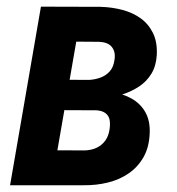

<svg xmlns="http://www.w3.org/2000/svg" viewBox="-20 -548 524 568"><path d="M262.2 -222.2H127.4L141.6 -312L242.2 -311.5Q261.2 -312.5 277.1 -318.4Q293 -324.2 304.2 -336.4Q315.4 -348.6 318.4 -369.1Q320.8 -382.8 318.6 -392.6Q316.4 -402.3 310.5 -409.4Q304.7 -416.5 295.2 -420.2Q285.6 -423.8 272.9 -424.3L205.6 -424.8L131.8 0H9.8L101.1 -528.3L276.9 -527.8Q311 -526.9 341.8 -518.8Q372.6 -510.7 396 -493.9Q419.4 -477.1 432.6 -450.2Q445.8 -423.3 443.8 -385.3Q441.9 -353 428 -330.1Q414.1 -307.1 391.6 -292.2Q369.1 -277.3 342.3 -268.8Q315.4 -260.3 287.1 -257.3ZM227.1 0H52.7L117.7 -103.5L231.9 -103Q252 -104 266.8 -111.3Q281.7 -118.7 291.5 -132.1Q301.3 -145.5 304.2 -166Q306.6 -182.6 304 -194.6Q301.3 -206.5 291.5 -213.6Q281.7 -220.7 265.1 -221.7L149.4 -222.2L166.5 -312L285.6 -311.5L309.1 -275.9Q342.3 -271.5 368.9 -256.6Q395.5 -241.7 409.9 -216.3Q424.3 -190.9 422.9 -154.8Q421.4 -112.8 404.8 -83.5Q388.2 -54.2 361.1 -35.4Q334 -16.6 299.6 -8.1Q265.1 0.5 227.1 0Z"/></svg>

Font: Roboto Condensed SemiBold
Style: Italic
Weight: 600
Italic angle: -12°
Designer: Christian Robertson
Foundry: Google
Version: Version 3.008; 2023